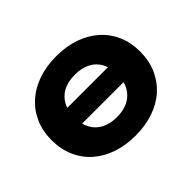

<svg xmlns="http://www.w3.org/2000/svg" viewBox="-146 -973 1242 1242"><g transform="rotate(-45 474.5 -352.5)"><path d="M190 -289V-429H759V-289ZM475 11Q384 11 310 -14.5Q236 -40 182 -87.5Q128 -135 98.5 -202.5Q69 -270 69 -353Q69 -435 98.5 -502Q128 -569 182 -617Q236 -665 310.5 -690.5Q385 -716 475 -716Q565 -716 639 -690.5Q713 -665 767 -617.5Q821 -570 850.5 -503Q880 -436 880 -354Q880 -271 850.5 -203.5Q821 -136 767.5 -88Q714 -40 639.5 -14.5Q565 11 475 11ZM475 -159Q536 -159 580 -182Q624 -205 648 -248.5Q672 -292 672 -353Q672 -414 648.5 -457.5Q625 -501 581 -523.5Q537 -546 475 -546Q413 -546 369 -523.5Q325 -501 301 -457Q277 -413 277 -352Q277 -292 300.5 -248.5Q324 -205 368.5 -182Q413 -159 475 -159Z"/></g></svg>

Font: Nunito Sans 7pt SemiExpanded Black
Style: Regular
Weight: 900
Width: 6
Designer: Vernon Adams
Foundry: Vernon Adams
Version: Version 3.101;gftools[0.9.27]